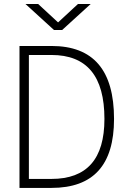

<svg xmlns="http://www.w3.org/2000/svg" viewBox="-20 -918 626 938"><path d="M75.2 0H231.4C436 0 537.1 -111.8 537.1 -336.9C537.1 -575.2 436 -693.4 231.4 -693.4H75.2ZM121.1 -43.9V-649.4H231.4C404.3 -649.4 490.2 -545.9 490.2 -336.9C490.2 -141.1 404.3 -43.9 231.4 -43.9ZM243.7 -771.5H283.7L422.9 -898.4H360.8L263.7 -808.6L166.5 -898.4H104.5Z"/></svg>

Font: Cascadia Mono PL ExtraLight
Style: Regular
Weight: 200
Monospace: yes
Designer: Aaron Bell
Foundry: Saja Typeworks
Version: Version 2404.023